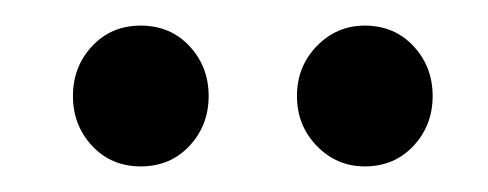

<svg xmlns="http://www.w3.org/2000/svg" viewBox="-20 -785 381 150"><path d="M143 -710Q143 -687 128 -671Q113 -655 90 -655Q67 -655 52 -671Q37 -687 37 -710Q37 -733 52 -749Q67 -765 90 -765Q113 -765 128 -749Q143 -733 143 -710ZM318 -710Q318 -687 303 -671Q288 -655 265 -655Q243 -655 227.5 -671Q212 -687 212 -710Q212 -733 227.5 -749Q243 -765 265 -765Q288 -765 303 -749Q318 -733 318 -710Z"/></svg>

Font: Fira Sans Compressed
Style: Regular
Weight: 400
Width: 1
Designer: bBox Type GmbH & Carrois Corporate GbR & Edenspiekermann AG
Foundry: bBox Type GmbH & Carrois Corporate GbR & Edenspiekermann AG
Version: Version 4.301